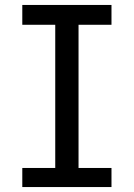

<svg xmlns="http://www.w3.org/2000/svg" viewBox="-20 -755 540 775"><path d="M70 0H430V-77H297V-655H430V-735H70V-655H203V-77H70Z"/></svg>

Font: Noto Sans Mono CJK SC
Style: Regular
Weight: 400
Designer: Ryoko NISHIZUKA 西塚涼子 (kana, bopomofo & ideographs); Paul D. Hunt (Latin, Greek & Cyrillic); Sandoll Communications 산돌커뮤니
Foundry: Adobe
Version: Version 2.004;hotconv 1.0.118;makeotfexe 2.5.65603